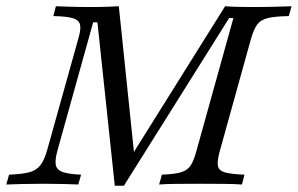

<svg xmlns="http://www.w3.org/2000/svg" viewBox="-25 -591 954 615"><path d="M-4.8 0 4 -31.5Q46.8 -33.1 69.8 -39.5Q92.7 -46 105.2 -62.9Q117.7 -79.8 126.6 -112.1L225.8 -466.9Q234.7 -496.8 231.5 -511.7Q228.2 -526.6 208.5 -532.7Q188.7 -538.7 146 -539.5L154 -571Q171.8 -570.2 200.8 -569.4Q229.8 -568.5 269.4 -568.5Q297.6 -568.5 319.8 -569.4Q341.9 -570.2 355.6 -571L407.3 -72.6L383.1 -71L696 -571Q717.7 -569.4 737.9 -569Q758.1 -568.5 781.5 -568.5Q823.4 -568.5 856.9 -569.4Q890.3 -570.2 908.9 -571L900 -539.5Q855.6 -538.7 832.7 -533.1Q809.7 -527.4 798.8 -512.5Q787.9 -497.6 779 -466.9L678.2 -104Q670.2 -74.2 673 -59.3Q675.8 -44.4 696 -38.7Q716.1 -33.1 758.1 -31.5L750 0Q729.8 -1.6 695.2 -2Q660.5 -2.4 616.1 -2.4Q571 -2.4 537.1 -2Q503.2 -1.6 484.7 0L493.5 -31.5Q533.9 -33.1 554.4 -39.1Q575 -45.2 585.1 -60.1Q595.2 -75 603.2 -104L722.6 -533.1H708.9L371.8 4H342.7L287.1 -519.4H273.4L159.7 -111.3Q150.8 -79.8 153.6 -63.3Q156.5 -46.8 176.2 -39.9Q196 -33.1 234.7 -31.5L225.8 0Q208.9 -0.8 179.8 -1.6Q150.8 -2.4 114.5 -2.4Q76.6 -2.4 45.6 -1.6Q14.5 -0.8 -4.8 0Z"/></svg>

Font: Playfair 12pt Light
Style: Italic
Weight: 300
Italic angle: -15.6°
Designer: Claus Eggers Sørensen
Foundry: Claus Eggers Sørensen
Version: Version 2.000;gftools[0.9.28]